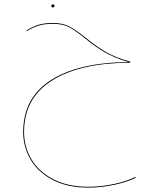

<svg xmlns="http://www.w3.org/2000/svg" viewBox="-20 -516 670 878"><path d="M601 297Q563 316 503.5 329Q444 342 384 342Q288 342 220.5 306.5Q153 271 119.5 213Q86 155 86 88Q86 -69 213.5 -150Q341 -231 568 -232Q501 -252 458 -277.5Q415 -303 367 -342Q324 -377 295 -392Q266 -407 222 -407Q187 -407 161 -400Q135 -393 103 -374L101 -377Q134 -397 160.5 -404Q187 -411 222 -411Q266 -411 296 -395.5Q326 -380 370 -345Q419 -305 463 -279Q507 -253 576 -234L575 -229H571Q345 -228 217.5 -147.5Q90 -67 90 88Q90 154 123 211Q156 268 222.5 303Q289 338 384 338Q444 338 503 325Q562 312 599 293ZM215 -489Q215 -496 222 -496Q229 -496 229 -489Q229 -482 222 -482Q215 -482 215 -489Z"/></svg>

Font: FiraGO Four
Style: Regular
Weight: 100
Designer: bBox Type
Foundry: bBox Type GmbH
Version: Version 1.001